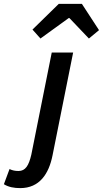

<svg xmlns="http://www.w3.org/2000/svg" viewBox="-145 -762 529 987"><path d="M-41 205C58 205 106 132 125 37L231 -492H121L16 33C3 89 -14 117 -50 117C-67 117 -82 114 -96 107L-125 185C-101 200 -72 205 -41 205ZM63 -564 208 -669H212L312 -564L364 -607L276 -742H157L22 -610Z"/></svg>

Font: Source Sans Pro Semibold
Style: Italic
Weight: 600
Italic angle: -11°
Designer: Paul D. Hunt
Foundry: Adobe Systems Incorporated
Version: Version 3.006;hotconv 1.0.111;makeotfexe 2.5.65597